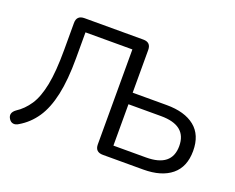

<svg xmlns="http://www.w3.org/2000/svg" viewBox="-113 -902 1357 1108"><g transform="rotate(20 565.0 -348.5)"><path d="M602 0Q554 0 554 -47V-630H266V-471Q266 -338 246 -246Q226 -154 186 -95Q146 -36 86 -1Q69 10 53.5 7.5Q38 5 28 -11Q8 -43 43 -69Q88 -98 120 -146Q152 -194 168.5 -277Q185 -360 185 -493V-658Q185 -705 233 -705H594Q641 -705 641 -658V-396H850Q961 -396 1022.5 -346.5Q1084 -297 1084 -199Q1084 -101 1022.5 -50.5Q961 0 850 0ZM641 -71H841Q999 -71 999 -198Q999 -325 841 -325H641Z"/></g></svg>

Font: Chiron GoRound TC N
Style: Regular
Weight: 350
Designer: Ryoko NISHIZUKA 西塚涼子 (kana, bopomofo & ideographs); Paul D. Hunt (Latin, Greek & Cyrillic); Sandoll Communications 산돌커뮤니
Foundry: Adobe
Version: Version 1.000;hotconv 1.1.1;makeotfexe 2.6.0